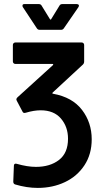

<svg xmlns="http://www.w3.org/2000/svg" viewBox="-20 -719 507 940"><path d="M240 -260Q334 -243 381.5 -181Q429 -119 429 -37Q429 36 393.5 90Q358 144 298 172.5Q238 201 165 201Q111 201 54 184Q45 181 45 170L48 92Q48 86 52 83.5Q56 81 62 83Q114 98 156 98Q225 98 269 64Q313 30 313 -40Q313 -98 278.5 -138.5Q244 -179 179 -179Q146 -179 106 -167Q104 -166 100 -166Q93 -166 90 -173L62 -226Q60 -230 60 -232Q60 -237 65 -242L239 -400Q241 -402 240.5 -404Q240 -406 237 -406H55Q50 -406 46.5 -409.5Q43 -413 43 -418V-499Q43 -504 46.5 -507.5Q50 -511 55 -511H380Q385 -511 388.5 -507.5Q392 -504 392 -499V-418Q392 -409 386 -403L238 -266Q236 -264 236.5 -262Q237 -260 240 -260ZM90 -691Q90 -699 99 -699H170Q180 -699 184 -691L224 -626Q226 -623 228 -623Q230 -623 231 -626L271 -691Q275 -699 285 -699H356Q363 -699 365.5 -694.5Q368 -690 364 -684L293 -581Q288 -573 279 -573H174Q165 -573 160 -581L92 -684Q90 -687 90 -691Z"/></svg>

Font: Barlow Semi Condensed SemiBold
Style: Regular
Weight: 600
Width: 4
Designer: Jeremy Tribby
Foundry: Tribby Type
Version: Version 1.408